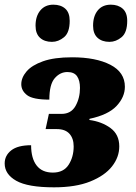

<svg xmlns="http://www.w3.org/2000/svg" viewBox="-28 -791 583 821"><path d="M203 10Q91 10 41.5 -18Q-8 -46 -8 -92Q-8 -126 20 -148Q48 -170 105 -170Q105 -114 128.5 -83.5Q152 -53 198 -53Q244 -53 265.5 -86.5Q287 -120 287 -165Q287 -199 269 -219Q251 -239 215 -239H167L181 -304H235Q276 -304 295 -338Q314 -372 314 -415Q314 -447 301.5 -465Q289 -483 260 -483Q229 -483 206 -456.5Q183 -430 183 -365Q113 -365 88 -384Q63 -403 63 -431Q63 -459 85.5 -485.5Q108 -512 156 -529Q204 -546 280 -546Q382 -546 444 -514Q506 -482 506 -420Q506 -376 470.5 -338Q435 -300 355 -283L354 -278Q407 -271 444.5 -243.5Q482 -216 482 -165Q482 -119 451 -79.5Q420 -40 358 -15Q296 10 203 10ZM440 -612Q408 -612 389 -629.5Q370 -647 370 -681Q370 -722 390 -746.5Q410 -771 446 -771Q477 -771 496.5 -754Q516 -737 516 -702Q516 -652 492 -632Q468 -612 440 -612ZM194 -612Q162 -612 143 -629.5Q124 -647 124 -681Q124 -722 144.5 -746.5Q165 -771 200 -771Q232 -771 251 -754Q270 -737 270 -702Q270 -652 246 -632Q222 -612 194 -612Z"/></svg>

Font: Noto Serif Black
Style: Italic
Weight: 900
Italic angle: -12°
Designer: Monotype Design Team
Foundry: Monotype Imaging Inc.
Version: Version 2.013